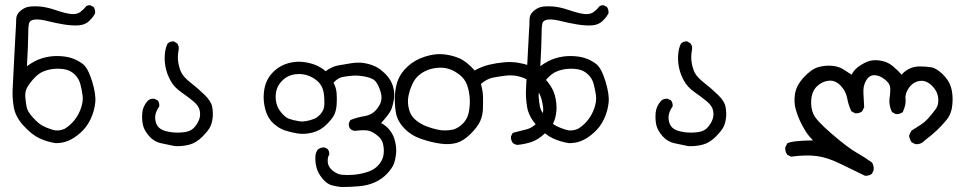

<svg xmlns="http://www.w3.org/2000/svg" viewBox="-20 -460 3731 748"><path d="M197.3 97.7Q164.1 92.8 134.3 79.1Q104.5 65.4 72.3 30.3Q40 -4.9 33.7 -42.5Q27.3 -80.1 29.3 -113.3Q31.2 -146.5 34.7 -220.7Q38.1 -294.9 40.5 -330.6Q43 -366.2 43 -384.3Q43 -402.3 56.6 -415Q70.3 -427.7 85 -432.1Q99.6 -436.5 129.4 -435.1Q159.2 -433.6 197.8 -420.4Q236.3 -407.2 258.3 -405.3Q280.3 -403.3 293.9 -414.1Q307.6 -424.8 313 -432.6Q318.4 -440.4 332 -439.5L344.7 -432.6Q351.6 -422.9 350.6 -408.2Q343.8 -394.5 328.1 -378.9Q312.5 -363.3 287.1 -361.3Q261.7 -359.4 229 -364.7Q196.3 -370.1 165.5 -377.9Q134.8 -385.7 115.2 -383.8Q95.7 -381.8 92.8 -367.7Q89.8 -353.5 89.8 -321.8Q89.8 -290 85 -202.1Q115.2 -224.6 145 -233.4Q174.8 -242.2 205.1 -241.7Q235.4 -241.2 258.3 -233.9Q281.2 -226.6 301.8 -211.4Q322.3 -196.3 338.4 -144.5Q354.5 -92.8 351.1 -60.1Q347.7 -27.3 333 3.9Q318.4 35.2 293.5 57.1Q268.6 79.1 246.1 88.4Q223.6 97.7 197.3 97.7ZM231.4 42Q252.9 29.3 269.5 8.8Q286.1 -11.7 295.4 -38.6Q304.7 -65.4 301.8 -87.9Q298.8 -110.4 293 -132.3Q287.1 -154.3 271.5 -169.4Q255.9 -184.6 236.3 -189Q216.8 -193.4 193.8 -191.9Q170.9 -190.4 149.9 -182.1Q128.9 -173.8 109.4 -151.4Q89.8 -128.9 83.5 -114.3Q77.1 -99.6 78.6 -81.5Q80.1 -63.5 83.5 -44.4Q86.9 -25.4 108.4 -2Q129.9 21.5 145.5 29.8Q161.1 38.1 184.1 45.4Q207 52.7 231.4 42Z M662.1 109.4Q634.8 103.5 607.9 98.1Q581.1 92.8 561.5 70.8Q542 48.8 537.1 27.8Q532.2 6.8 534.2 -19.5Q536.1 -45.9 555.7 -67.4Q566.4 -77.1 581.1 -75.2L593.8 -69.3Q601.6 -59.6 600.6 -45.9Q585 -23.4 584.5 -4.4Q584 14.6 592.8 29.3Q601.6 43.9 624 50.3Q646.5 56.6 671.4 56.6Q696.3 56.6 712.4 51.8Q728.5 46.9 739.3 33.7Q750 20.5 755.9 5.4Q761.7 -9.8 758.3 -28.3Q754.9 -46.9 734.9 -64Q714.8 -81.1 686.5 -100.6Q658.2 -120.1 644 -146.5Q629.9 -172.9 625 -198.2Q620.1 -223.6 622.1 -248Q624 -272.5 632.8 -290Q642.6 -299.8 657.2 -298.8L669.9 -291Q678.7 -280.3 675.8 -264.6Q670.9 -241.2 674.3 -218.3Q677.7 -195.3 686.5 -177.2Q695.3 -159.2 724.1 -136.7Q752.9 -114.3 777.8 -89.8Q802.7 -65.4 806.6 -43.9Q810.5 -22.5 808.6 -2.4Q806.6 17.6 799.3 33.2Q792 48.8 768.1 72.8Q744.1 96.7 717.8 103.5Q691.4 110.4 662.1 109.4Z M1309.6 268.6Q1290 266.6 1272 261.7Q1253.9 256.8 1236.3 235.8Q1218.8 214.8 1212.9 192.4Q1207 169.9 1209 144.5Q1210.9 133.8 1216.8 124Q1228.5 113.3 1244.1 114.3L1255.9 120.1Q1263.7 128.9 1262.7 142.6Q1255.9 151.4 1256.8 170.4Q1257.8 189.5 1275.4 204.1Q1293 218.8 1311 220.7Q1329.1 222.7 1353.5 221.2Q1377.9 219.7 1403.8 212.4Q1429.7 205.1 1445.3 191.9Q1460.9 178.7 1469.2 160.2Q1477.5 141.6 1474.6 113.8Q1471.7 85.9 1453.1 70.3Q1434.6 54.7 1418.5 49.8Q1402.3 44.9 1362.3 49.8Q1352.5 48.8 1344.7 42Q1337.9 34.2 1338.9 20.5L1344.7 7.8Q1371.1 -2.9 1398.9 -7.3Q1426.8 -11.7 1443.4 -29.8Q1460 -47.9 1464.8 -66.4Q1469.7 -85 1459.5 -112.3Q1449.2 -139.6 1437.5 -148.4Q1425.8 -157.2 1399.4 -162.1Q1373 -167 1351.6 -165Q1330.1 -163.1 1313 -159.7Q1295.9 -156.2 1279.3 -137.7Q1290 -118.2 1291.5 -95.7Q1293 -73.2 1291.5 -52.2Q1290 -31.2 1283.2 -15.1Q1276.4 1 1252.4 24.9Q1228.5 48.8 1196.8 56.6Q1165 64.5 1137.2 59.6Q1109.4 54.7 1087.9 47.4Q1066.4 40 1044.4 20Q1022.5 0 1013.7 -33.2Q1004.9 -66.4 1007.8 -97.2Q1010.7 -127.9 1022 -149.4Q1033.2 -170.9 1054.2 -188.5Q1075.2 -206.1 1103.5 -213.9Q1131.8 -221.7 1159.2 -218.8Q1186.5 -215.8 1208.5 -207Q1230.5 -198.2 1249 -182.6Q1271.5 -200.2 1297.4 -205.1Q1323.2 -210 1349.6 -213.9Q1376 -217.8 1397.9 -214.4Q1419.9 -210.9 1439.9 -202.1Q1460 -193.4 1481.9 -171.4Q1503.9 -149.4 1511.2 -123Q1518.6 -96.7 1514.6 -72.8Q1510.7 -48.8 1503.9 -32.7Q1497.1 -16.6 1464.8 19.5Q1484.4 29.3 1499 47.9Q1513.7 66.4 1519.5 91.8Q1525.4 117.2 1522.9 139.6Q1520.5 162.1 1514.2 178.7Q1507.8 195.3 1488.3 216.3Q1468.8 237.3 1440.9 250Q1413.1 262.7 1378.9 265.6Q1344.7 268.6 1309.6 268.6ZM1206.1 2Q1220.7 -4.9 1231.9 -19.5Q1243.2 -34.2 1243.7 -53.7Q1244.1 -73.2 1242.2 -90.8Q1240.2 -108.4 1233.4 -122.6Q1226.6 -136.7 1210.9 -148.9Q1195.3 -161.1 1174.3 -167.5Q1153.3 -173.8 1128.4 -170.4Q1103.5 -167 1085 -150.9Q1066.4 -134.8 1059.1 -114.7Q1051.8 -94.7 1054.7 -69.3Q1057.6 -43.9 1074.2 -23.4Q1090.8 -2.9 1105 2.4Q1119.1 7.8 1144.5 12.2Q1169.9 16.6 1206.1 2Z M1996.1 104.5Q1985.4 103.5 1977.5 96.7Q1969.7 85.9 1970.7 71.3L1977.5 57.6Q2004.9 50.8 2031.2 43.9Q2057.6 37.1 2078.6 11.7Q2099.6 -13.7 2095.7 -43Q2091.8 -72.3 2083.5 -90.8Q2075.2 -109.4 2057.6 -129.9Q2040 -150.4 2010.7 -159.7Q1981.4 -168.9 1951.7 -165.5Q1921.9 -162.1 1898.9 -157.2Q1876 -152.3 1853.5 -132.8Q1861.3 -105.5 1861.8 -82.5Q1862.3 -59.6 1861.3 -34.7Q1860.4 -9.8 1850.6 12.2Q1840.8 34.2 1813.5 61.5Q1786.1 88.9 1758.8 96.7Q1731.4 104.5 1695.8 99.6Q1660.2 94.7 1620.6 81.1Q1581.1 67.4 1554.2 39.1Q1527.3 10.7 1522 -22.9Q1516.6 -56.6 1518.6 -89.8Q1520.5 -123 1531.2 -149.9Q1542 -176.8 1568.8 -201.7Q1595.7 -226.6 1635.3 -239.3Q1674.8 -252 1708 -248.5Q1741.2 -245.1 1769.5 -232.9Q1797.9 -220.7 1829.1 -185.5Q1857.4 -201.2 1886.2 -208Q1915 -214.8 1943.8 -217.3Q1972.7 -219.7 1997.1 -215.8Q2021.5 -211.9 2042 -204.6Q2062.5 -197.3 2097.7 -159.7Q2132.8 -122.1 2141.6 -88.4Q2150.4 -54.7 2147.5 -26.4Q2144.5 2 2135.7 19Q2127 36.1 2102.1 60.1Q2077.1 84 2051.3 92.8Q2025.4 101.6 1996.1 104.5ZM1745.1 44.9Q1765.6 39.1 1783.2 21.5Q1800.8 3.9 1806.2 -22Q1811.5 -47.9 1810.1 -75.2Q1808.6 -102.5 1800.3 -127Q1792 -151.4 1772 -167.5Q1752 -183.6 1730.5 -190.9Q1709 -198.2 1683.6 -195.8Q1658.2 -193.4 1637.7 -183.6Q1617.2 -173.8 1603 -158.2Q1588.9 -142.6 1578.6 -112.8Q1568.4 -83 1569.3 -62Q1570.3 -41 1577.1 -22.9Q1584 -4.9 1601.6 9.3Q1619.1 23.4 1641.6 32.2Q1664.1 41 1689 45.9Q1713.9 50.8 1745.1 44.9Z M2197.3 97.7Q2164.1 92.8 2134.3 79.1Q2104.5 65.4 2072.3 30.3Q2040 -4.9 2033.7 -42.5Q2027.3 -80.1 2029.3 -113.3Q2031.2 -146.5 2034.7 -220.7Q2038.1 -294.9 2040.5 -330.6Q2043 -366.2 2043 -384.3Q2043 -402.3 2056.6 -415Q2070.3 -427.7 2085 -432.1Q2099.6 -436.5 2129.4 -435.1Q2159.2 -433.6 2197.8 -420.4Q2236.3 -407.2 2258.3 -405.3Q2280.3 -403.3 2293.9 -414.1Q2307.6 -424.8 2313 -432.6Q2318.4 -440.4 2332 -439.5L2344.7 -432.6Q2351.6 -422.9 2350.6 -408.2Q2343.8 -394.5 2328.1 -378.9Q2312.5 -363.3 2287.1 -361.3Q2261.7 -359.4 2229 -364.7Q2196.3 -370.1 2165.5 -377.9Q2134.8 -385.7 2115.2 -383.8Q2095.7 -381.8 2092.8 -367.7Q2089.8 -353.5 2089.8 -321.8Q2089.8 -290 2085 -202.1Q2115.2 -224.6 2145 -233.4Q2174.8 -242.2 2205.1 -241.7Q2235.4 -241.2 2258.3 -233.9Q2281.2 -226.6 2301.8 -211.4Q2322.3 -196.3 2338.4 -144.5Q2354.5 -92.8 2351.1 -60.1Q2347.7 -27.3 2333 3.9Q2318.4 35.2 2293.5 57.1Q2268.6 79.1 2246.1 88.4Q2223.6 97.7 2197.3 97.7ZM2231.4 42Q2252.9 29.3 2269.5 8.8Q2286.1 -11.7 2295.4 -38.6Q2304.7 -65.4 2301.8 -87.9Q2298.8 -110.4 2293 -132.3Q2287.1 -154.3 2271.5 -169.4Q2255.9 -184.6 2236.3 -189Q2216.8 -193.4 2193.8 -191.9Q2170.9 -190.4 2149.9 -182.1Q2128.9 -173.8 2109.4 -151.4Q2089.8 -128.9 2083.5 -114.3Q2077.1 -99.6 2078.6 -81.5Q2080.1 -63.5 2083.5 -44.4Q2086.9 -25.4 2108.4 -2Q2129.9 21.5 2145.5 29.8Q2161.1 38.1 2184.1 45.4Q2207 52.7 2231.4 42Z M2662.1 109.4Q2634.8 103.5 2607.9 98.1Q2581.1 92.8 2561.5 70.8Q2542 48.8 2537.1 27.8Q2532.2 6.8 2534.2 -19.5Q2536.1 -45.9 2555.7 -67.4Q2566.4 -77.1 2581.1 -75.2L2593.8 -69.3Q2601.6 -59.6 2600.6 -45.9Q2585 -23.4 2584.5 -4.4Q2584 14.6 2592.8 29.3Q2601.6 43.9 2624 50.3Q2646.5 56.6 2671.4 56.6Q2696.3 56.6 2712.4 51.8Q2728.5 46.9 2739.3 33.7Q2750 20.5 2755.9 5.4Q2761.7 -9.8 2758.3 -28.3Q2754.9 -46.9 2734.9 -64Q2714.8 -81.1 2686.5 -100.6Q2658.2 -120.1 2644 -146.5Q2629.9 -172.9 2625 -198.2Q2620.1 -223.6 2622.1 -248Q2624 -272.5 2632.8 -290Q2642.6 -299.8 2657.2 -298.8L2669.9 -291Q2678.7 -280.3 2675.8 -264.6Q2670.9 -241.2 2674.3 -218.3Q2677.7 -195.3 2686.5 -177.2Q2695.3 -159.2 2724.1 -136.7Q2752.9 -114.3 2777.8 -89.8Q2802.7 -65.4 2806.6 -43.9Q2810.5 -22.5 2808.6 -2.4Q2806.6 17.6 2799.3 33.2Q2792 48.8 2768.1 72.8Q2744.1 96.7 2717.8 103.5Q2691.4 110.4 2662.1 109.4Z M3349.6 224.6Q3300.8 201.2 3252 177.2Q3203.1 153.3 3161.6 147.9Q3120.1 142.6 3061.5 150.4L3046.9 142.6Q3038.1 129.9 3039.1 114.3L3046.9 98.6Q3064.5 87.9 3147.5 86.9Q3129.9 69.3 3119.1 52.2Q3108.4 35.2 3098.1 14.2Q3087.9 -6.8 3080.1 -33.7Q3072.3 -60.5 3077.1 -93.8Q3082 -127 3111.8 -159.2Q3141.6 -191.4 3168.9 -198.7Q3196.3 -206.1 3221.7 -203.6Q3247.1 -201.2 3264.6 -190.4Q3282.2 -179.7 3297.9 -168.9Q3304.7 -184.6 3321.3 -197.8Q3337.9 -210.9 3358.9 -219.7Q3379.9 -228.5 3408.7 -224.1Q3437.5 -219.7 3458 -202.6Q3478.5 -185.5 3492.2 -168.9Q3505.9 -184.6 3523.9 -192.9Q3542 -201.2 3563.5 -201.2Q3585 -201.2 3606 -198.2Q3627 -195.3 3651.9 -171.4Q3676.8 -147.5 3685.1 -119.6Q3693.4 -91.8 3690.4 -54.7Q3687.5 -17.6 3668.5 5.9Q3649.4 29.3 3631.3 46.4Q3613.3 63.5 3582 87.9Q3567.4 103.5 3545.9 101.6L3531.2 93.8Q3524.4 84 3521.5 69.3Q3524.4 58.6 3531.2 48.8Q3547.9 38.1 3564.9 27.3Q3582 16.6 3596.7 0.5Q3611.3 -15.6 3625 -34.7Q3638.7 -53.7 3634.8 -80.6Q3630.9 -107.4 3608.9 -127.9Q3586.9 -148.4 3562 -144.5Q3537.1 -140.6 3521 -117.7Q3504.9 -94.7 3507.8 -74.2Q3510.7 -53.7 3497.1 -23.4Q3486.3 -14.6 3469.7 -15.6L3455.1 -23.4Q3441.4 -50.8 3445.8 -79.6Q3450.2 -108.4 3447.3 -123Q3444.3 -137.7 3424.8 -152.3Q3405.3 -167 3385.7 -167Q3366.2 -167 3354 -146Q3341.8 -125 3343.8 -96.2Q3345.7 -67.4 3346.7 -42L3338.9 -26.4Q3328.1 -17.6 3311.5 -18.6L3296.9 -26.4Q3285.2 -50.8 3280.3 -78.1Q3275.4 -105.5 3254.4 -127Q3233.4 -148.4 3208 -145.5Q3182.6 -142.6 3163.1 -124Q3143.6 -105.5 3140.6 -72.8Q3137.7 -40 3149.4 -14.6Q3161.1 10.7 3222.2 63Q3283.2 115.2 3314.9 133.3Q3346.7 151.4 3377 172.9Q3384.8 184.6 3383.8 202.1L3377 216.8Q3366.2 225.6 3349.6 224.6Z"/></svg>

Font: NaikaiFont
Style: Regular
Weight: 400
Version: Version 1.67